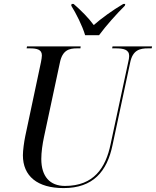

<svg xmlns="http://www.w3.org/2000/svg" viewBox="-20 -951 797 981"><path d="M415 -771H486C522 -820 574 -878 618 -922L620 -931H610C554 -898 499 -858 459 -823C432 -860 396 -896 356 -931H346L344 -922C368 -884 401 -819 415 -771ZM305 10C455 10 527 -74 555 -210L645 -631C658 -696 695 -704 737 -704H755L757 -714H555L553 -704H570C611 -704 640 -698 640 -665C640 -658 638 -644 635 -633L545 -214C520 -93 459 -1 312 -1C235 -1 191 -49 191 -139C191 -173 197 -215 205 -252L286 -631C299 -695 333 -704 374 -704H391L392 -714H118L116 -704H131C169 -704 194 -698 194 -668C194 -661 192 -646 189 -632L109 -255C103 -226 97 -182 97 -158C97 -51 171 10 305 10Z"/></svg>

Font: Noto Serif Display SemiCondensed
Style: Italic
Weight: 400
Width: 4
Italic angle: -12°
Designer: Monotype Design Team
Foundry: Monotype Imaging Inc.
Version: Version 2.009